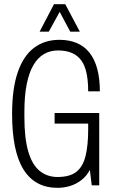

<svg xmlns="http://www.w3.org/2000/svg" viewBox="-20 -889 543 921"><path d="M256 12Q148 12 93 -75.5Q38 -163 38 -343Q38 -463 65 -542Q92 -621 143 -659.5Q194 -698 265 -698Q312 -698 348.5 -682.5Q385 -667 409.5 -636Q434 -605 446.5 -558.5Q459 -512 459 -451H403Q403 -499 395.5 -536Q388 -573 371 -597.5Q354 -622 326 -634.5Q298 -647 258 -647Q221 -647 191.5 -630Q162 -613 141 -578Q120 -543 108.5 -487Q97 -431 97 -353V-327Q97 -226 115.5 -162.5Q134 -99 170 -69.5Q206 -40 256 -40Q315 -40 346.5 -65Q378 -90 390.5 -141Q403 -192 403 -269V-296H242V-347H456V0H420L411 -74Q396 -45 371 -25.5Q346 -6 316.5 3Q287 12 256 12ZM170 -737 239 -869H293L363 -737H317L253 -857H280L214 -737Z"/></svg>

Font: Archivo ExtraCondensed ExtraLight
Style: Regular
Weight: 250
Width: 2
Designer: Hector Gatti
Foundry: Omnibus-Type
Version: Version 2.001